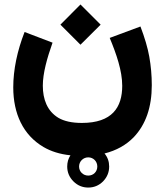

<svg xmlns="http://www.w3.org/2000/svg" viewBox="-20 -490 746 869"><path d="M350.6 66.4C305.7 66.4 270.5 58.6 244.6 43.5C193.4 12.7 173.8 -41 173.8 -102.1C173.8 -158.7 192.9 -226.6 217.8 -296.9L91.3 -345.2C58.1 -260.7 40 -174.3 40 -94.7C40 24.4 84.5 121.1 176.8 175.3C210.9 195.3 251.5 208 298.8 212.9C289.1 228 284.2 244.6 284.2 263.7C284.2 289.6 293.5 312 312.5 331.1C331.1 349.6 353.5 358.9 379.4 358.9C405.3 358.9 427.7 349.6 446.3 331.1C464.8 312 474.1 289.6 474.1 263.7C474.1 241.2 467.3 221.7 453.1 204.6C506.3 191.4 550.8 166.5 585.4 130.9C639.6 73.7 667 -4.4 667 -104.5C667 -148.4 663.1 -191.4 655.8 -232.9C648.4 -274.4 634.8 -319.8 615.7 -370.1L476.6 -318.4C506.3 -246.6 533.2 -170.4 533.2 -101.6C533.2 -4.4 487.8 66.4 350.6 66.4ZM253.4 -378.4 344.2 -287.6 435.5 -378.4 344.2 -469.7ZM337.9 263.7C337.9 240.7 356.4 222.2 379.4 222.2C402.3 222.2 420.4 240.2 420.4 263.7C420.4 287.1 402.8 304.7 379.4 304.7C356 304.7 337.9 286.6 337.9 263.7Z"/></svg>

Font: Vazirmatn Black
Style: Regular
Weight: 900
Designer: Saber Rastikerdar
Foundry: Saber Rastikerdar
Version: Version 33.003